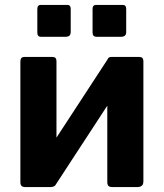

<svg xmlns="http://www.w3.org/2000/svg" viewBox="-20 -762 667 782"><path d="M268 -726V-632Q268 -621 262.5 -616.5Q257 -612 244 -612H150Q139 -612 135.5 -616.5Q132 -621 132 -630V-725Q132 -742 146 -742H254Q268 -742 268 -726ZM494 -726V-632Q494 -621 488.5 -616.5Q483 -612 470 -612H376Q365 -612 361 -616.5Q357 -621 357 -630V-725Q357 -742 371 -742H480Q494 -742 494 -726ZM210 -513V-24Q210 -11 203.5 -5.5Q197 0 183 0H85Q72 0 67.5 -5Q63 -10 63 -21V-511Q63 -530 79 -530H194Q210 -530 210 -513ZM564 -513V-24Q564 -11 557.5 -5.5Q551 0 537 0H439Q426 0 421.5 -5Q417 -10 417 -21V-511Q417 -530 433 -530H548Q564 -530 564 -513ZM420 -523 508 -471 205 -7 117 -59Z"/></svg>

Font: Libre Franklin
Style: Bold
Weight: 700
Designer: Pablo Impallari, Rodrigo Fuenzalida, Nhung Nguyen
Foundry: Impallari Type
Version: Version 3.000